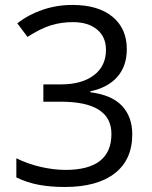

<svg xmlns="http://www.w3.org/2000/svg" viewBox="-20 -744 612 774"><path d="M491.2 -545.9Q491.2 -477.5 452.9 -434.1Q414.6 -390.6 344.2 -376V-372.1Q430.2 -361.3 471.7 -317.4Q513.2 -273.4 513.2 -202.1Q513.2 -100.1 442.4 -45.2Q371.6 9.8 241.2 9.8Q184.6 9.8 137.5 1.2Q90.3 -7.3 45.9 -28.8V-106Q92.3 -83 144.8 -71Q197.3 -59.1 244.1 -59.1Q429.2 -59.1 429.2 -204.1Q429.2 -334 225.1 -334H154.8V-403.8H226.1Q309.6 -403.8 358.4 -440.7Q407.2 -477.5 407.2 -543Q407.2 -595.2 371.3 -625Q335.4 -654.8 273.9 -654.8Q227.1 -654.8 185.5 -642.1Q144 -629.4 90.8 -595.2L49.8 -649.9Q93.8 -684.6 151.1 -704.3Q208.5 -724.1 272 -724.1Q376 -724.1 433.6 -676.5Q491.2 -628.9 491.2 -545.9Z"/></svg>

Font: f02132580
Style: Regular
Weight: 400
Foundry: Ascender Corporation
Version: Version 1.10